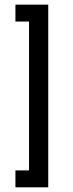

<svg xmlns="http://www.w3.org/2000/svg" viewBox="-20 -760 310 820"><path d="M45.9 40V-32.2H104V-668H45.9V-740.2H186V40Z"/></svg>

Font: Rawline Medium
Style: Regular
Weight: 500
Designer: Matt McInerney, Pablo Impallari, Rodrigo Fuenzalida
Foundry: Matt McInerney, Pablo Impallari, Rodrigo Fuenzalida
Version: Version 4.020;PS 004.020;hotconv 1.0.88;makeotf.lib2.5.64775